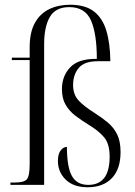

<svg xmlns="http://www.w3.org/2000/svg" viewBox="-20 -779 568 809"><path d="M349 10Q290 10 257 -22Q224 -54 224 -101Q224 -130 235.5 -145Q247 -160 262 -160Q262 -75 283 -37.5Q304 0 352 0Q442 0 442 -119Q442 -172 419.5 -199.5Q397 -227 354 -253Q323 -272 297.5 -291.5Q272 -311 256.5 -337.5Q241 -364 241 -404Q241 -458 275.5 -495Q310 -532 388 -531Q388 -636 363.5 -692.5Q339 -749 272 -749Q214 -749 190 -707.5Q166 -666 166 -593V0H24V-10H44Q81 -10 93 -23.5Q105 -37 105 -87V-526H30V-536H105V-579Q105 -643 127 -682.5Q149 -722 187.5 -740.5Q226 -759 275 -759Q339 -759 375.5 -731Q412 -703 428 -650Q444 -597 445 -521H392Q335 -521 311.5 -492.5Q288 -464 288 -421Q288 -382 309.5 -357.5Q331 -333 380 -302Q410 -283 434.5 -262.5Q459 -242 473.5 -213Q488 -184 488 -138Q488 -67 451.5 -28.5Q415 10 349 10Z"/></svg>

Font: Noto Serif Display Condensed Light
Style: Regular
Weight: 300
Width: 3
Designer: Monotype Design Team
Foundry: Monotype Imaging Inc.
Version: Version 2.009